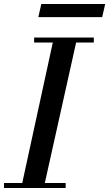

<svg xmlns="http://www.w3.org/2000/svg" viewBox="-26 -942 547 962"><path d="M80 0 244 -754H361L193 0ZM-6 0V-25H303V0ZM145 -729V-754H444V-729ZM166 -856 181 -922H501L486 -856Z"/></svg>

Font: Libre Bodoni
Style: Italic
Weight: 400
Italic angle: -13°
Designer: Pablo Impallari, Rodrigo Fuenzalida
Foundry: Impallari Type
Version: Version 2.005;gftools[0.9.23]